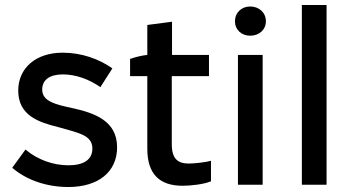

<svg xmlns="http://www.w3.org/2000/svg" viewBox="-20 -740 1405 769"><path d="M254 9C373 9 449 -51 449 -150C449 -259 354 -288 270 -307C205 -321 149 -333 149 -381C149 -420 179 -442 232 -442C284 -442 338 -422 382 -391L430 -466C377 -504 306 -529 231 -529C123 -529 53 -467 53 -377C53 -277 136 -250 213 -231C292 -208 350 -200 350 -145C350 -101 316 -78 254 -78C193 -78 131 -100 82 -141L29 -68C86 -19 166 9 254 9Z M711 4C745 4 798 -2 825 -14V-96C804 -90 759 -85 736 -85C692 -85 668 -104 668 -163V-435H817V-520H669V-653L570 -640V-520C548 -518 521 -511 501 -504V-435H570V-144C570 -43 619 4 711 4Z M982 -597C1018 -597 1045 -621 1045 -655C1045 -689 1018 -714 982 -714C947 -714 921 -689 921 -655C921 -621 947 -597 982 -597ZM933 0H1032V-520H933Z M1189 0H1288V-720H1189Z"/></svg>

Font: Fixel Text Medium
Style: Regular
Weight: 500
Width: 4
Designer: AlfaBravo + MacPaw
Foundry: Kyrylo Tkachov, Marchela Mozhyna, Serhii Makarenko, Maria Weinstein, Zakhar Kryvoshyya
Version: Version 1.211